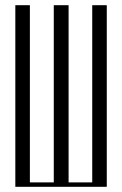

<svg xmlns="http://www.w3.org/2000/svg" viewBox="-20 -719 471 739"><path d="M39 -699H95V-17H187V-699H244V-17H335V-699H391V0H39Z"/></svg>

Font: Moniqa Cond Heading
Style: Regular
Weight: 400
Width: 3
Designer: Rajesh Rajput
Foundry: Rajesh Rajput
Version: Version 1.000